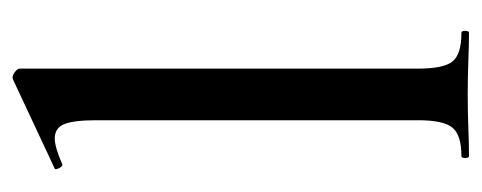

<svg xmlns="http://www.w3.org/2000/svg" viewBox="-250 -515 765 305"><g transform="rotate(-90 132.5 -362.5)"><path d="M37 0Q34 0 34 -6Q34 -12 37 -12Q70 -12 82 -26Q94 -40 94 -81V-592Q94 -627 88 -642.5Q82 -658 65 -658Q51 -658 24 -646Q21 -645 18 -651Q15 -657 17 -658L158 -724Q160 -725 162 -725Q166 -725 171 -721Q176 -717 176 -714V-81Q176 -40 187.5 -26Q199 -12 233 -12Q236 -12 236 -6Q236 0 233 0Q214 0 188.5 -1Q163 -2 135 -2Q107 -2 81.5 -1Q56 0 37 0Z"/></g></svg>

Font: Cormorant SemiBold
Style: Regular
Weight: 600
Designer: Christian Thalmann (Catharsis Fonts)
Foundry: Catharsis Fonts
Version: Version 4.000